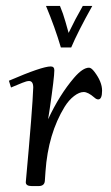

<svg xmlns="http://www.w3.org/2000/svg" viewBox="-20 -626 374 647"><path d="M291 -606Q241.9 -518.3 220 -466.1H185.1Q165.3 -533.4 135 -606H182.1Q192.9 -580.3 200.8 -552Q208.7 -523.7 211.2 -515.1Q233.4 -561.5 259 -606ZM86.9 1Q66.9 1 66.9 -12Q89.8 -262.9 92 -331.1Q92 -353 77.9 -353Q69.8 -353 55.4 -347Q41 -341.1 29.5 -336.3Q18.1 -331.5 17.1 -331.1L10 -354Q121.6 -402.1 150.9 -402.1Q163.1 -402.1 163.1 -389.2Q163.1 -365.2 147.5 -258.8L142.1 -224.1Q180.4 -306.4 229.5 -363.8Q258.8 -397.9 280 -397.9Q287.8 -397.9 298.3 -384Q324 -350.1 324 -320.6Q324 -291 311 -291Q304.9 -291 297.9 -297.4Q276.6 -315.9 262 -315.9Q247.3 -315.9 229.6 -302.4Q211.9 -288.8 197.8 -266.1Q142.1 -175.3 133.3 -48.1Q131.8 -24.9 131.1 -16.1Q129.6 1 110.1 1Z"/></svg>

Font: Linden Hill
Style: Italic
Weight: 400
Italic angle: -5.60001°
Version: Version 1.201